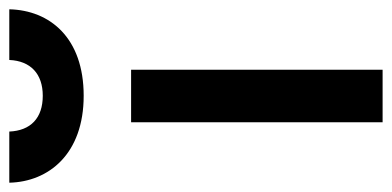

<svg xmlns="http://www.w3.org/2000/svg" viewBox="-312 -608 843 413"><g transform="rotate(-90 109.5 -401.5)"><path d="M53 0H166V-541H53ZM-77 -803C-75 -718 -15 -643 110 -643C235 -643 294 -716 296 -803H187C185 -757 157 -731 110 -731C62 -731 35 -757 33 -803Z"/></g></svg>

Font: Mluvka SemiBold
Style: Regular
Weight: 600
Designer: Modified by Jiří Krblich, Original typeface by Gumpita Rahayu
Foundry: Gumpita Rahayu & Jiří Krblich
Version: Version 2.000;Glyphs 3.1.1 (3134)